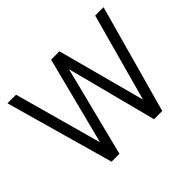

<svg xmlns="http://www.w3.org/2000/svg" viewBox="-148 -935 1170 1170"><g transform="rotate(-45 437.0 -350.0)"><path d="M780 -700 624 -132 472 -700H400L255 -133L98 -700H24L221 0H289L436 -582L587 0H658L852 -700Z"/></g></svg>

Font: Arthouse Owned
Style: Regular
Weight: 400
Designer: Jeremy Tribby
Foundry: Tribby Type
Version: Version 1.000;PS 001.000;hotconv 1.0.88;makeotf.lib2.5.64775